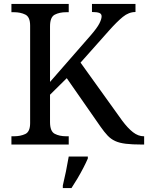

<svg xmlns="http://www.w3.org/2000/svg" viewBox="-20 -734 752 975"><path d="M38 0V-42H51Q84 -42 108.5 -53.5Q133 -65 133 -109V-604Q133 -648 108.5 -660Q84 -672 51 -672H38V-714H329V-672H316Q282 -672 258 -659.5Q234 -647 234 -600V-318L441 -555Q473 -592 484.5 -614.5Q496 -637 496 -651Q496 -664 484 -668.5Q472 -673 447 -673V-714H668V-673Q634 -673 603.5 -648Q573 -623 534 -579L389 -416L600 -122Q629 -83 655.5 -62.5Q682 -42 710 -42H712V0H701Q651 0 618.5 -4Q586 -8 564.5 -18Q543 -28 526.5 -45.5Q510 -63 491 -90L319 -337L234 -253V-114Q234 -67 258 -54.5Q282 -42 316 -42H329V0ZM299 208Q307 175 315 136Q323 97 329 61H426V71Q417 92 403 119Q389 146 373 173Q357 200 343 221H299Z"/></svg>

Font: Noto Serif Dives Akuru
Style: Regular
Weight: 400
Designer: Fernando Caro
Foundry: Fernando Caro
Version: Version 2.000; ttfautohint (v1.8.4.7-5d5b)